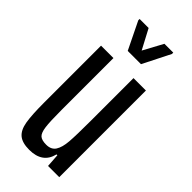

<svg xmlns="http://www.w3.org/2000/svg" viewBox="-230 -747 799 799"><g transform="rotate(45 170.0 -347.0)"><path d="M36 -176V-510H109V-205Q109 -136 113 -106.5Q117 -77 128.5 -67Q140 -57 166 -57Q195 -57 208 -77Q221 -97 224 -135.5Q227 -174 227 -257V-510H300V0H234L230 -59H225Q209 8 131 8Q90 8 69.5 -9Q49 -26 42.5 -64Q36 -102 36 -176ZM130 -573 71 -694V-702H124L170 -615L217 -702H269V-694L208 -573Z"/></g></svg>

Font: Saira Ultra Condensed Medium
Style: Regular
Weight: 500
Width: 1
Designer: Hector Gatti with collaboration of the Omnibus-Type team
Foundry: Omnibus-Type
Version: Version 1.001; ttfautohint (v1.8)